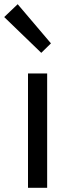

<svg xmlns="http://www.w3.org/2000/svg" viewBox="-41 -892 336 912"><path d="M92 0H183V-543H92ZM155 -641 201 -686 43 -872 -21 -811Z"/></svg>

Font: Microsoft YaHei
Style: Regular
Weight: 400
Designer: Ryoko NISHIZUKA 西塚涼子 (kana, bopomofo & ideographs); Paul D. Hunt (Latin, Greek & Cyrillic); Sandoll Communications 산돌커뮤니
Foundry: Adobe
Version: Version 2.001;hotconv 1.0.111;makeotfexe 2.5.65597